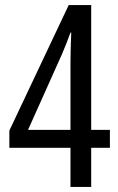

<svg xmlns="http://www.w3.org/2000/svg" viewBox="-20 -791 469 760"><path d="M259 -51V-206H17V-274L252 -771H341V-277H415V-206H341V-51ZM91 -277H259V-549Q259 -572 260 -606.5Q261 -641 262 -662H259Q242 -615 225 -576Z"/></svg>

Font: Noto Sans Tamil UI ExtraCondensed
Style: Regular
Weight: 400
Width: 2
Designer: Jelle Bosma - Monotype Design Team
Foundry: Monotype Imaging Inc.
Version: Version 2.004